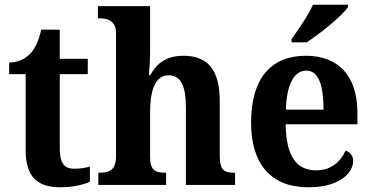

<svg xmlns="http://www.w3.org/2000/svg" viewBox="-20 -786 1578 816"><path d="M237 10C296 10 342 -4 362 -14V-78C342 -72 319 -69 295 -69C250 -69 234 -96 234 -157V-471H353V-536H234V-660H155C145 -613 130 -582 112 -562C93 -540 62 -521 19 -520V-471H89V-148C89 -31 142 10 237 10Z M398 0H686V-52H683C642 -52 618 -61 618 -117V-310C618 -394 636 -466 697 -466C750 -466 770 -417 770 -331V0H979V-52H976C934 -52 914 -61 914 -123V-355C914 -490 863 -549 759 -549C683 -549 643 -512 619 -467H613C615 -487 618 -536 618 -581V-760H396V-708H407C432 -708 473 -700 473 -647V-121C473 -61 442 -52 404 -52H398Z M1219 -619V-606H1283C1343 -644 1436 -721 1459 -756V-766H1310C1291 -721 1247 -660 1219 -619ZM1290 10C1425 10 1481 -52 1481 -103C1481 -125 1466 -140 1449 -146C1427 -99 1388 -62 1324 -62C1240 -62 1196 -122 1194 -258H1499V-307C1499 -466 1416 -549 1280 -549C1132 -549 1047 -453 1047 -265C1047 -91 1130 10 1290 10ZM1355 -320H1195C1198 -427 1230 -486 1282 -486C1334 -486 1355 -423 1355 -320Z"/></svg>

Font: Noto Serif Ethiopic SemiCondensed
Style: Bold
Weight: 700
Width: 4
Designer: Monotype Design Team
Foundry: Monotype Imaging Inc.
Version: Version 2.102